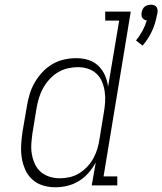

<svg xmlns="http://www.w3.org/2000/svg" viewBox="-20 -784 686 812"><path d="M583 -591 555 -613Q571 -632 582.5 -653.5Q594 -675 601 -698Q595 -698 590 -701Q585 -704 582 -708.5Q579 -713 578.5 -719Q578 -725 579 -731Q580 -737 583 -744Q586 -751 591.5 -755.5Q597 -760 604 -762Q611 -764 618 -764Q625 -764 631 -762Q637 -760 641 -755.5Q645 -751 646 -744Q647 -737 646 -731V-729L643 -717Q637 -683 622 -651Q607 -619 583 -591ZM214 8Q186 8 160.5 0Q135 -8 116 -25.5Q97 -43 86.5 -67Q76 -91 72 -117Q68 -143 69.5 -170.5Q71 -198 75 -226L94 -336Q98 -361 105.5 -386Q113 -411 126.5 -434.5Q140 -458 159 -478.5Q178 -499 201 -512.5Q224 -526 250 -532Q276 -538 302 -538Q329 -538 353.5 -530.5Q378 -523 396 -505.5Q414 -488 424 -465Q434 -442 437 -417L484 -697H425V-735H533L418 -38H476V0H368L385 -97Q372 -73 354 -52.5Q336 -32 313 -18Q290 -4 264.5 2Q239 8 214 8ZM234 -30Q254 -30 275.5 -35Q297 -40 315.5 -51.5Q334 -63 349.5 -79.5Q365 -96 375.5 -115.5Q386 -135 392 -155.5Q398 -176 401 -197L419 -307Q423 -329 424.5 -351.5Q426 -374 423 -395.5Q420 -417 412 -437Q404 -457 389 -471.5Q374 -486 353 -493Q332 -500 310 -500Q288 -500 266.5 -495Q245 -490 225.5 -478.5Q206 -467 190 -449.5Q174 -432 163 -412.5Q152 -393 145.5 -372Q139 -351 135 -329L117 -219Q114 -197 112.5 -174.5Q111 -152 115 -130.5Q119 -109 128 -89.5Q137 -70 153 -56.5Q169 -43 190 -36.5Q211 -30 234 -30Z"/></svg>

Font: Iosevka Curly Slab XLtExObl
Style: Regular
Weight: 200
Width: 7
Italic angle: -9°
Monospace: yes
Designer: Belleve Invis
Foundry: Belleve Invis
Version: Version 11.0.0; ttfautohint (v1.8.3)